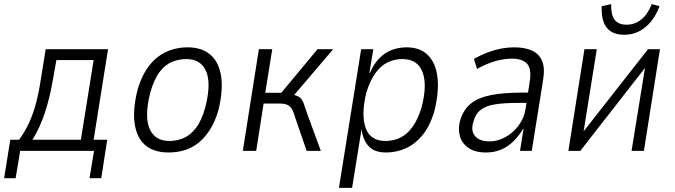

<svg xmlns="http://www.w3.org/2000/svg" viewBox="-37 -733 3278 933"><path d="M-17 133 13 -54H56Q85 -94 105 -138Q125 -182 138.5 -233.5Q152 -285 161 -345L185 -494H488L418 -54H484L455 133H398L420 0H61L39 133ZM121 -54H356L418 -441H237L219 -340Q205 -259 182 -188Q159 -117 121 -54Z M782 8Q711 8 669.5 -27Q628 -62 617.5 -131Q607 -200 632 -299Q649 -356 674.5 -395Q700 -434 731.5 -457.5Q763 -481 799.5 -492Q836 -503 874 -503Q944 -503 985.5 -467Q1027 -431 1037.5 -362.5Q1048 -294 1024 -196Q1007 -139 981.5 -100Q956 -61 925 -37Q894 -13 857.5 -2.5Q821 8 782 8ZM786 -48Q821 -48 854 -61.5Q887 -75 915 -111Q943 -147 961 -213Q990 -328 964.5 -387Q939 -446 868 -446Q834 -446 800.5 -433Q767 -420 739.5 -384.5Q712 -349 693 -283Q664 -166 690 -107Q716 -48 786 -48Z M1143 0 1221 -494H1286L1252 -282H1330L1506 -494H1582L1381 -258L1378 -275Q1409 -269 1421 -258.5Q1433 -248 1439 -229.5Q1445 -211 1457 -177L1522 0H1453L1399 -157Q1392 -181 1385 -196.5Q1378 -212 1364 -221Q1350 -230 1319 -230H1244L1208 0Z M1610 180 1718 -494H1777L1758 -378H1760Q1780 -424 1808 -451.5Q1836 -479 1869 -491Q1902 -503 1939 -503Q2005 -503 2043 -464.5Q2081 -426 2089 -356.5Q2097 -287 2074 -194Q2052 -119 2015 -75Q1978 -31 1933 -11.5Q1888 8 1839 8Q1782 8 1754 -23Q1726 -54 1720 -106L1674 180ZM1836 -48Q1874 -48 1907 -63.5Q1940 -79 1967 -115.5Q1994 -152 2012 -213Q2040 -321 2016 -383.5Q1992 -446 1918 -446Q1882 -446 1849 -431Q1816 -416 1789 -380Q1762 -344 1743 -283Q1717 -173 1740 -110.5Q1763 -48 1836 -48Z M2325 8Q2271 8 2239 -14.5Q2207 -37 2197.5 -73Q2188 -109 2199 -148Q2215 -201 2251.5 -230Q2288 -259 2349 -271Q2410 -283 2499 -283H2541L2534 -233H2482Q2414 -233 2369 -226Q2324 -219 2298.5 -199Q2273 -179 2263 -140Q2250 -99 2271 -72.5Q2292 -46 2343 -46Q2381 -46 2418.5 -66.5Q2456 -87 2483 -123Q2510 -159 2517 -204L2537 -336Q2547 -398 2524.5 -423Q2502 -448 2450 -448Q2415 -448 2373.5 -437Q2332 -426 2281 -398L2266 -447Q2300 -466 2333.5 -478.5Q2367 -491 2399 -497Q2431 -503 2461 -503Q2512 -503 2546.5 -488Q2581 -473 2596.5 -438.5Q2612 -404 2602 -343L2547 0H2490L2507 -107H2505Q2485 -73 2458 -46.5Q2431 -20 2398 -6Q2365 8 2325 8Z M2725 0 2803 -494H2863L2797 -82H2789L3112 -494H3170L3092 0H3032L3099 -414H3106L2783 0ZM2996 -564Q2956 -564 2931 -580.5Q2906 -597 2895.5 -628Q2885 -659 2887 -703L2933 -713Q2931 -663 2949 -638Q2967 -613 3008 -613Q3048 -613 3079.5 -638.5Q3111 -664 3130 -713L3168 -703Q3152 -660 3127 -629Q3102 -598 3069 -581Q3036 -564 2996 -564Z"/></svg>

Font: Nunito Sans 7pt Condensed Light
Style: Italic
Weight: 300
Width: 3
Italic angle: -9°
Designer: Vernon Adams
Foundry: Vernon Adams
Version: Version 3.101;gftools[0.9.27]